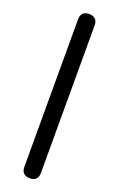

<svg xmlns="http://www.w3.org/2000/svg" viewBox="-171 -757 613 989"><g transform="rotate(20 135.0 -262.0)"><path d="M135 188Q113 188 101.5 176Q90 164 90 142V-666Q90 -689 101.5 -700.5Q113 -712 135 -712Q157 -712 169 -700.5Q181 -689 181 -666V142Q181 188 135 188Z"/></g></svg>

Font: Nunito ExtraLight Medium
Style: Regular
Weight: 500
Version: Version 3.602